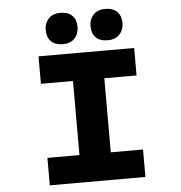

<svg xmlns="http://www.w3.org/2000/svg" viewBox="-60 -981 977 1038"><g transform="rotate(-5 428.0 -462.0)"><path d="M168 0V-149H342V-551H168V-700H687V-551H512V-149H687V0ZM549 -754Q506 -754 484 -776.5Q462 -799 462 -839Q462 -875 485 -899.5Q508 -924 549 -924Q591 -924 613.5 -901.5Q636 -879 636 -839Q636 -803 613 -778.5Q590 -754 549 -754ZM306 -754Q263 -754 241 -776.5Q219 -799 219 -839Q219 -875 241.5 -899.5Q264 -924 306 -924Q348 -924 370 -901.5Q392 -879 392 -839Q392 -803 369.5 -778.5Q347 -754 306 -754Z"/></g></svg>

Font: Lexend Tera
Style: Bold
Weight: 700
Designer: Bonnie Shaver-Troup, Thomas Jockin
Foundry: Lexend
Version: Version 1.007